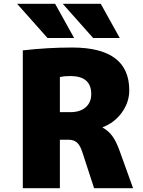

<svg xmlns="http://www.w3.org/2000/svg" viewBox="-20 -990 753 1010"><path d="M230 -790 70 -970H270L370 -790ZM470 -790 310 -970H510L610 -790ZM295 -255V0H100V-725Q230 -740 360 -740Q660 -740 660 -515Q660 -452 621 -398Q582 -344 520 -321V-319Q550 -302 570 -275.5Q590 -249 608 -200L680 0H475L413 -190Q402 -225 385 -240Q368 -255 340 -255ZM295 -400H350Q401 -400 430.5 -425.5Q460 -451 460 -495Q460 -590 350 -590Q318 -590 295 -585Z"/></svg>

Font: Mplus 1p Black
Style: Regular
Weight: 900
Version: Version 1.061